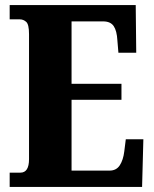

<svg xmlns="http://www.w3.org/2000/svg" viewBox="-20 -734 603 754"><path d="M18 0V-56H60Q94 -56 94 -109V-600Q94 -638 83 -648Q72 -658 58 -658H18V-714H513L515 -527H445L441 -575Q439 -613 426.5 -631.5Q414 -650 385 -650H261V-405H457V-342H261V-64H410Q437 -64 450.5 -85Q464 -106 468 -139L474 -187H543L538 0Z"/></svg>

Font: Noto Serif Bengali ExtraCondensed Black
Style: Regular
Weight: 900
Width: 2
Designer: Juan Bruce, Universal Thirst, Indian Type Foundry and the Monotype Design Team.
Foundry: Monotype Imaging Inc.
Version: Version 2.003; ttfautohint (v1.8.4.7-5d5b)